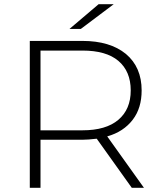

<svg xmlns="http://www.w3.org/2000/svg" viewBox="-20 -895 760 915"><path d="M666 0H608L441 -234Q399 -229 373 -229H173V0H122V-700H373Q504 -700 580 -638Q655 -575 655 -464Q655 -380 613 -325Q569 -267 491 -245ZM173 -274H373Q485 -274 544 -324Q603 -374 603 -464Q603 -555 544 -605Q486 -654 373 -654H173ZM311 -757 450 -875H522L365 -757Z"/></svg>

Font: Montserrat Light Alt1
Style: Light
Weight: 500
Designer: Differentunic
Foundry: Julieta Ulanovsky
Version: 0.1